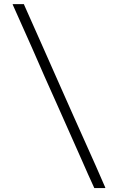

<svg xmlns="http://www.w3.org/2000/svg" viewBox="-20 -828 589 955"><path d="M447.3 103.5Q432.6 71.3 418 39.1Q404.3 6.8 389.6 -25.4Q358.4 -95.7 327.1 -166Q295.9 -236.3 264.6 -306.6Q233.4 -376 202.1 -446.3Q170.9 -516.6 140.6 -586.9Q116.2 -641.6 91.8 -696.3Q67.4 -751 43 -805.7Q43 -806.6 43.9 -807.6Q47.9 -807.6 53.7 -807.6Q58.6 -807.6 62.5 -807.6Q67.4 -807.6 72.3 -807.6Q75.2 -807.6 78.1 -807.6Q81.1 -807.6 84 -807.6Q87.9 -807.6 91.8 -807.6Q94.7 -807.6 98.6 -807.6Q98.6 -806.6 99.6 -805.7Q99.6 -803.7 100.6 -802.7Q146.5 -701.2 191.4 -598.6Q237.3 -496.1 282.2 -393.6Q313.5 -323.2 344.7 -252.9Q376 -183.6 407.2 -113.3Q431.6 -58.6 456.1 -3.9Q480.5 50.8 503.9 105.5Q503.9 106.4 502.9 107.4Q500 107.4 494.1 107.4Q489.3 107.4 484.4 107.4Q480.5 107.4 475.6 107.4Q472.7 107.4 469.7 107.4Q465.8 107.4 462.9 107.4Q459 107.4 456.1 107.4Q452.1 107.4 449.2 107.4Q448.2 106.4 448.2 105.5Q447.3 104.5 447.3 103.5Z"/></svg>

Font: LeFont
Style: Light
Weight: 300
Designer: Leryon MEDIA
Version: Version 1.0